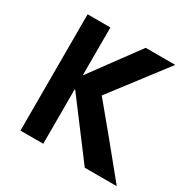

<svg xmlns="http://www.w3.org/2000/svg" viewBox="-145 -769 894 905"><g transform="rotate(30 302.0 -316.5)"><path d="M204 -633V-372Q336 -551 396 -633H557Q454 -498 329 -335Q460 -178 604 0H430Q338 -123 207 -296H204V0H80V-633Z"/></g></svg>

Font: Tajawal
Style: Bold
Weight: 700
Designer: Boutros Fonts
Foundry: Created by Boutros International 2017
Version: Version 1.700